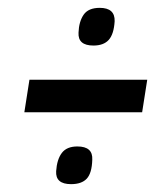

<svg xmlns="http://www.w3.org/2000/svg" viewBox="-20 -551 426 489"><path d="M180 -468Q181 -496 193 -513.5Q205 -531 234 -531Q273 -531 272 -497Q270 -464 257 -449.5Q244 -435 218 -435Q178 -435 180 -468ZM42 -265 55 -348H355L342 -265ZM123 -115Q125 -145 137.5 -161.5Q150 -178 177 -178Q217 -178 215 -144Q214 -110 201 -96Q188 -82 161 -82Q121 -82 123 -115Z"/></svg>

Font: Georama Condensed Medium
Style: Italic
Weight: 500
Width: 3
Italic angle: -9°
Designer: Jean-Baptiste Levee
Foundry: Production Type
Version: Version 1.000